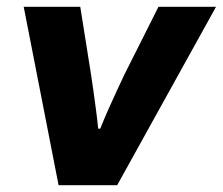

<svg xmlns="http://www.w3.org/2000/svg" viewBox="-20 -547 658 567"><path d="M153 0 50 -527H217L249 -326Q252 -307 255.5 -281.5Q259 -256 263 -226.5Q267 -197 270 -167H276Q288 -197 300.5 -225Q313 -253 325 -279Q337 -305 347 -326L448 -527H618L326 0Z"/></svg>

Font: Archivo SemiBold ExtraBold
Style: Italic
Weight: 800
Italic angle: -10°
Version: Version 2.001